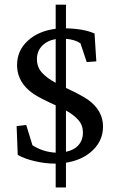

<svg xmlns="http://www.w3.org/2000/svg" viewBox="-20 -707 508 840"><path d="M220.7 8.8Q177.2 8.8 131.6 -2Q85.9 -12.7 57.6 -29.3L52.7 -155.3L94.7 -160.2L122.1 -71.3Q168.5 -42 223.6 -39.1V-246.1Q154.3 -277.8 127.9 -295.4Q57.6 -342.8 54.7 -416.5Q54.7 -419.9 54.7 -422.9Q54.7 -485.4 101.1 -528.3Q147.5 -571.3 223.6 -581.1V-686.5H268.6V-583Q345.7 -581.5 393.6 -560.5L401.4 -438.5L359.4 -435.5L332 -517.6Q307.1 -534.2 268.6 -537.1V-322.3Q338.4 -289.6 365.2 -270.5Q430.7 -223.6 430.7 -153.3Q430.7 -92.8 386.2 -49.8Q341.8 -6.8 268.6 4.9V113.3H223.6V8.8ZM223.6 -344.7V-536.1Q186 -529.3 163.8 -506.1Q141.6 -482.9 141.6 -448.2Q141.6 -413.6 163.1 -389.6Q184.6 -365.7 223.6 -344.7ZM342.8 -127Q342.8 -158.7 323.5 -181.2Q304.2 -203.6 268.6 -223.6V-43Q303.2 -49.8 323 -71.8Q342.8 -93.8 342.8 -127Z"/></svg>

Font: Crimson Pro
Style: Regular
Weight: 400
Designer: Jacques Le Bailly
Foundry: Baron von Fonthausen
Version: Version 1.003